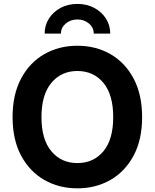

<svg xmlns="http://www.w3.org/2000/svg" viewBox="-20 -977 811 1006"><path d="M385.3 9.8Q289.1 9.8 212.2 -34.2Q135.3 -78.1 90.6 -161.6Q45.9 -245.1 45.9 -363.3Q45.9 -481.9 90.6 -565.7Q135.3 -649.4 212.2 -693.4Q289.1 -737.3 385.3 -737.3Q481.9 -737.3 558.6 -693.4Q635.3 -649.4 679.9 -565.7Q724.6 -481.9 724.6 -363.3Q724.6 -244.6 679.9 -161.4Q635.3 -78.1 558.6 -34.2Q481.9 9.8 385.3 9.8ZM385.3 -122.6Q470.2 -122.6 521.7 -184.3Q573.2 -246.1 573.2 -363.3Q573.2 -481 521.7 -543Q470.2 -605 385.3 -605Q300.8 -605 249 -542.7Q197.3 -480.5 197.3 -363.3Q197.3 -246.6 249 -184.6Q300.8 -122.6 385.3 -122.6ZM385.7 -956.5Q434.6 -956.5 473.6 -935.8Q512.7 -915 535.2 -879.6Q557.6 -844.2 557.6 -800.8H471.2Q471.2 -832.5 446 -853.8Q420.9 -875 385.7 -875Q350.1 -875 324.7 -853.8Q299.3 -832.5 299.3 -800.8H213.9Q213.9 -844.2 236.3 -879.6Q258.8 -915 297.6 -935.8Q336.4 -956.5 385.7 -956.5Z"/></svg>

Font: Inter
Style: Bold
Weight: 700
Designer: Rasmus Andersson
Foundry: rsms
Version: Version 4.001;git-9221beed3